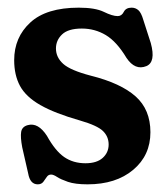

<svg xmlns="http://www.w3.org/2000/svg" viewBox="-20 -469 436 501"><path d="M203 -43Q232.5 -43 248 -57Q263.5 -71 263.5 -92Q263.5 -112.5 248.8 -127Q234 -141.5 189 -154.5Q122.5 -173.5 85 -195Q47.5 -216.5 32.2 -244.8Q17 -273 17 -312Q17 -371.5 59 -410.2Q101 -449 185.5 -449Q228.5 -449 251 -438Q273.5 -427 287 -427Q297.5 -427 303 -438Q308.5 -449 323.5 -449Q333.5 -449 341 -442.5Q348.5 -436 354 -417L373.5 -356.5Q387 -307 362 -296.5Q332.5 -284.5 310 -318Q284.5 -360.5 256 -377.5Q227.5 -394.5 193.5 -394.5Q158 -394.5 142 -379.2Q126 -364 126 -342.5Q126 -319.5 144.8 -302.5Q163.5 -285.5 217 -271.5Q295 -252 333.8 -217.5Q372.5 -183 372.5 -124Q372.5 -63.5 327.5 -25.8Q282.5 12 208.5 12Q176 12 157.2 5.5Q138.5 -1 129 -7.2Q119.5 -13.5 113.5 -13.5Q106 -13.5 102 -7.2Q98 -1 93 5.5Q88 12 78.5 12Q58.5 12 53.5 -16.5L38 -84.5Q33 -111 35.2 -124.8Q37.5 -138.5 52.5 -142.5Q79.5 -150 102.5 -114.5Q124 -75.5 147.5 -59.2Q171 -43 203 -43Z"/></svg>

Font: Fraunces 144pt SuperSoft SemiBold
Style: Regular
Weight: 600
Version: Version 1.000;[b76b70a41]